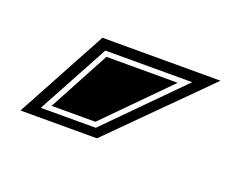

<svg xmlns="http://www.w3.org/2000/svg" viewBox="-40 -720 304 243"><g transform="rotate(20 112.5 -599.0)"><path d="M66 -660H225L103 -538H0ZM23 -550H97L192 -646H75ZM35 -557 79 -639H175L94 -557Z"/></g></svg>

Font: Alumni Sans Collegiate One SC
Style: Regular
Weight: 400
Designer: Robert E. Leuschke
Foundry: Robert E. Leuschke
Version: Version 1.100